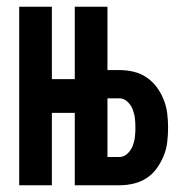

<svg xmlns="http://www.w3.org/2000/svg" viewBox="-20 -550 540 570"><path d="M37 0H134V-215H202V0H335Q356 0 377 -5Q398 -10 415.5 -21.5Q433 -33 445.5 -50.5Q458 -68 466 -87.5Q474 -107 476.5 -128.5Q479 -150 479 -171Q479 -192 476.5 -213Q474 -234 466 -254Q458 -274 445.5 -291Q433 -308 415.5 -320Q398 -332 377 -337Q356 -342 335 -342H299V-530H202V-315H134V-530H37ZM335 -84H299V-258H335Q348 -258 358.5 -248Q369 -238 374 -225Q379 -212 380.5 -198.5Q382 -185 382 -171Q382 -157 380.5 -143.5Q379 -130 374 -117Q369 -104 358.5 -94Q348 -84 335 -84Z"/></svg>

Font: Iosevka SS09
Style: Bold
Weight: 700
Monospace: yes
Designer: Belleve Invis
Foundry: Belleve Invis
Version: Version 5.2.1; ttfautohint (v1.8.3)